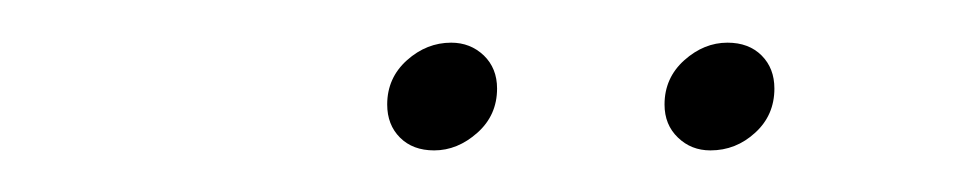

<svg xmlns="http://www.w3.org/2000/svg" viewBox="-20 -690 454 90"><path d="M183.5 -619.5Q194.5 -619.5 203.8 -627.8Q213 -636 213 -648.5Q213 -658 206.8 -664Q200.5 -670 191.5 -670Q180 -670 170.8 -661.8Q161.5 -653.5 161.5 -641Q161.5 -631.5 167.5 -625.5Q173.5 -619.5 183.5 -619.5ZM313 -619.5Q325 -619.5 334 -627.8Q343 -636 343 -648.5Q343 -658 337 -664Q331 -670 321 -670Q310 -670 300.8 -661.8Q291.5 -653.5 291.5 -641Q291.5 -631.5 297.8 -625.5Q304 -619.5 313 -619.5Z"/></svg>

Font: Anybody SemiExpanded ExtraLight
Style: Italic
Weight: 250
Width: 6
Italic angle: -10°
Version: Version 1.113;gftools[0.9.25]